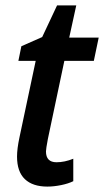

<svg xmlns="http://www.w3.org/2000/svg" viewBox="-20 -680 385 710"><path d="M43 -101Q43 -130 52 -172L112 -455H48L59 -509L136 -543L191 -660H262L236 -541H345L327 -455H218L157 -166Q150 -129 150 -120Q150 -80 189 -80Q219 -80 251 -93V-10Q233 -1 206 4.5Q179 10 155 10Q101 10 72 -17.5Q43 -45 43 -101Z"/></svg>

Font: Noto Sans UI NarrowMedium
Style: Italic
Weight: 500
Width: 4
Italic angle: -12°
Designer: Monotype Design Team
Foundry: Monotype Imaging Inc.
Version: Version 1.001